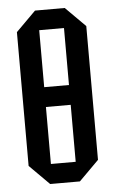

<svg xmlns="http://www.w3.org/2000/svg" viewBox="-51 -736 463 772"><g transform="rotate(-5 180.0 -350.0)"><path d="M40 -80V-620L120 -700H240L320 -620V-80L240 0H120ZM130 -620V-390H230V-620ZM130 -80H230V-310H130Z"/></g></svg>

Font: Tektur Condensed
Style: Regular
Weight: 400
Width: 3
Designer: Adam Jagosz
Foundry: Adam Jagosz
Version: Version 1.005;gftools[0.9.30]